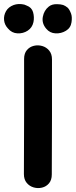

<svg xmlns="http://www.w3.org/2000/svg" viewBox="-45 -941 381 964"><path d="M215 -65Q216 -160 216 -355Q216 -452 216 -524Q216 -596 216 -643Q216 -670 202 -687Q188 -704 167 -710Q146 -716 125 -711Q104 -706 90 -689.5Q76 -673 76 -645Q76 -598 76 -525.5Q76 -453 76 -356Q76 -161 75 -67Q75 -40 89 -23Q103 -6 124 0Q145 6 166 1Q187 -4 201 -20.5Q215 -37 215 -65ZM123 -830Q128 -855 121 -880Q114 -904 89 -913Q78 -919 65 -920Q57 -921 46.5 -920.5Q36 -920 24 -916Q-3 -906 -15 -884.5Q-27 -863 -24.5 -839.5Q-22 -816 -5 -798Q14 -775 42.5 -773.5Q71 -772 94 -787Q117 -802 123 -830ZM314 -829Q318 -855 312 -872Q304 -894 294 -903Q283 -912 272 -916Q259 -920 242 -920Q216 -921 200 -908Q176 -889 170 -856.5Q164 -824 187 -797Q205 -775 233.5 -773.5Q262 -772 286 -786.5Q310 -801 314 -829Z"/></svg>

Font: Balsamiq Sans
Style: Bold
Weight: 700
Designer: Michael Angeles
Foundry: Balsamiq SRL
Version: Version 1.020; ttfautohint (v1.8.4.7-5d5b);gftools[0.9.26]